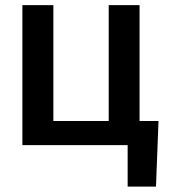

<svg xmlns="http://www.w3.org/2000/svg" viewBox="-20 -548 640 725"><path d="M569 156.5H462V0H64.5V-528.5H181.5V-91H390.5V-528.5H507V-91H578.5Z"/></svg>

Font: Roberto Sans Medium
Style: Regular
Weight: 500
Designer: Google (font) & Cristiano Sobral (main changes)
Version: Version 1.000;October 12, 2021;FontCreator 14.0.0.2814 64-bi